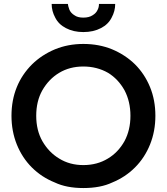

<svg xmlns="http://www.w3.org/2000/svg" viewBox="-20 -935 843 970"><path d="M194 -222Q163 -277 163 -350Q163 -424 194 -479Q227 -536 279 -567Q332 -599 401 -599Q470 -599 526 -567Q577 -536 609 -479Q639 -422 639 -350Q639 -278 609 -222Q577 -165 525 -134Q471 -101 401 -101Q332 -101 279 -134Q227 -165 194 -222ZM38 -350Q38 -272 65 -205Q92 -138 141 -89Q190 -40 257 -13Q316 15 401 15Q488 15 547 -13Q613 -40 662 -89Q711 -138 738 -205Q765 -272 765 -350Q765 -429 738 -495Q711 -561 662 -610Q613 -658 546 -686Q480 -713 401 -713Q324 -713 258 -686Q191 -658 142 -610Q91 -559 65 -495Q38 -429 38 -350ZM323 -915H241Q241 -879 259 -846Q276 -812 313 -793Q351 -773 401 -773Q452 -773 490 -793Q527 -812 544 -846Q562 -879 562 -915H480Q480 -898 473 -885Q466 -869 448 -858Q430 -846 401 -846Q372 -846 356 -858Q339 -868 331 -885Q323 -907 323 -915Z"/></svg>

Font: NM-font
Style: Medium
Weight: 500
Designer: ""
Foundry: ""
Version: ""